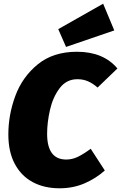

<svg xmlns="http://www.w3.org/2000/svg" viewBox="-20 -995 653 1035"><path d="M613 -626 506 -523Q481 -545 455 -556.5Q429 -568 397 -568Q338 -568 301.5 -519.5Q265 -471 249.5 -403Q234 -335 234 -274Q234 -135 337 -135Q370 -135 400.5 -150Q431 -165 469 -193L545 -76Q497 -33 435.5 -6.5Q374 20 301 20Q218 20 156 -13.5Q94 -47 59.5 -112Q25 -177 25 -270Q25 -377 63 -479Q101 -581 184 -648.5Q267 -716 395 -716Q537 -716 613 -626ZM536 -975 596 -831 336 -742 294 -838Z"/></svg>

Font: Fira Sans Black
Style: Italic
Weight: 900
Italic angle: -8°
Designer: Carrois Corporate & Edenspiekermann AG
Foundry: Carrois Corporate GbR & Edenspiekermann AG
Version: Version 4.203